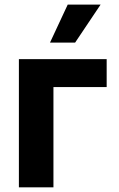

<svg xmlns="http://www.w3.org/2000/svg" viewBox="-20 -797 506 817"><path d="M433.9 -545.5V-426.5H207.4V0H60.4V-545.5ZM192.8 -615.8 268.1 -777.3H408L299.7 -615.8Z"/></svg>

Font: InterMG
Style: Bold
Weight: 700
Designer: Rasmus Andersson
Foundry: rsms
Version: Version 3.019;December 26, 2023;FontCreator 15.0.0.2955 64-b